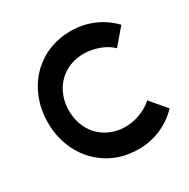

<svg xmlns="http://www.w3.org/2000/svg" viewBox="-171 -900 1060 1078"><g transform="rotate(-30 359.5 -361.0)"><path d="M58 -361Q58 -466 103.5 -553.5Q149 -641 233 -692.5Q317 -744 426 -744Q503 -744 571.5 -714.5Q640 -685 690 -632L603 -530Q572 -561 523 -579Q474 -597 426 -597Q356 -597 303.5 -565.5Q251 -534 222.5 -480Q194 -426 194 -361Q194 -295 222.5 -241Q251 -187 304.5 -155.5Q358 -124 428 -124Q475 -124 524 -143Q573 -162 603 -192L690 -90Q640 -37 572 -7.5Q504 22 428 22Q318 22 234 -29.5Q150 -81 104 -168.5Q58 -256 58 -361Z"/></g></svg>

Font: SUIT ExtraBold
Style: Regular
Weight: 800
Designer: Sunn Youn; Korean Glyphs from Source Han Sans (Sandoll Communications; Soo-young Jang, Joo-yeon Kang)
Foundry: Sunn
Version: Version 1.008